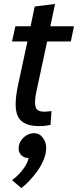

<svg xmlns="http://www.w3.org/2000/svg" viewBox="-20 -633 395 973"><path d="M241 -70 236 0Q221 3 208.5 4.5Q196 6 178 6Q98 6 72.5 -39.5Q47 -85 71 -200L119 -423H41L58 -500H135L156 -600L259 -613L235 -500H355L339 -423H219L164 -167Q153 -114 160.5 -90.5Q168 -67 204 -67Q213 -67 221 -68Q229 -69 241 -70ZM125 168Q99 168 84.5 149.5Q70 131 76 105Q81 79 103.5 60.5Q126 42 152 42Q178 42 193 60Q213 83 214 112Q215 141 203 172Q191 203 171 231.5Q151 260 128.5 283.5Q106 307 88 320L41 280Q70 259 94.5 228Q119 197 125 168Z"/></svg>

Font: Epunda Sans Medium
Style: Italic
Weight: 500
Italic angle: -12.0243°
Designer: Simon Atzbach
Foundry: typofactur
Version: Version 2.204; ttfautohint (v1.8.4.7-5d5b)